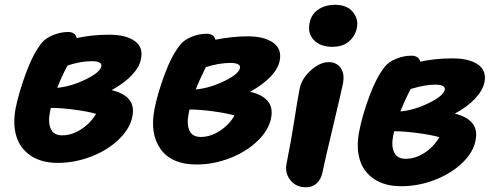

<svg xmlns="http://www.w3.org/2000/svg" viewBox="-20 -710 2065 803"><path d="M222.2 -28.8Q152.8 -28.8 108.2 -59.1Q63.5 -89.4 48.1 -141.1Q32.7 -192.9 45.9 -259.8Q60.5 -329.1 89.6 -407.2Q118.7 -485.4 153.8 -529.8Q169.9 -550.3 201.9 -563.2Q233.9 -576.2 265.1 -576.2Q294.9 -576.2 300.8 -550.8Q364.7 -564.9 437 -564.9Q504.9 -564.9 542.5 -539.1Q580.1 -513.2 569.8 -463.9Q563.5 -429.7 531.5 -395.8Q499.5 -361.8 446.8 -333Q549.3 -308.6 534.2 -226.1Q525.4 -174.3 478.5 -128.4Q431.6 -82.5 362.5 -55.7Q293.5 -28.8 222.2 -28.8ZM363.8 -454.1Q317.4 -454.1 262.2 -436Q239.3 -392.6 219.2 -342.8Q277.3 -348.1 338.4 -377.9Q399.4 -407.7 403.8 -433.1Q405.8 -443.4 395.5 -448.7Q385.3 -454.1 363.8 -454.1ZM189 -242.2Q180.2 -198.2 192.4 -171.1Q204.6 -144 240.2 -144Q280.3 -144 319.3 -169.2Q358.4 -194.3 381.8 -233.9Q348.6 -243.7 291.7 -251.2Q234.9 -258.8 192.9 -258.8Q192.4 -256.8 190.9 -251.2Q189.5 -245.6 189 -242.2Z M802.2 -22Q697.8 -22 651.9 -86.2Q606 -150.4 626 -252.9Q639.2 -320.3 668.7 -399.4Q698.2 -478.5 733.9 -522.9Q750 -543.5 781.7 -556.2Q813.5 -568.8 844.2 -568.8Q875 -568.8 880.9 -543.9Q953.1 -558.1 1016.1 -558.1Q1084 -558.1 1121.6 -532.2Q1159.2 -506.3 1149.9 -457Q1143.6 -422.9 1111.1 -388.9Q1078.6 -355 1025.9 -326.2Q1129.4 -301.8 1114.3 -219.2Q1105.5 -167.5 1058.3 -121.6Q1011.2 -75.7 942.1 -48.8Q873 -22 802.2 -22ZM942.9 -446.8Q896 -446.8 840.8 -429.2Q811 -368.7 798.8 -335.9Q856.9 -341.3 918 -370.8Q979 -400.4 983.9 -425.8Q986.8 -446.8 942.9 -446.8ZM769 -234.9Q760.3 -190.9 772.2 -164.1Q784.2 -137.2 819.8 -137.2Q859.9 -137.2 899.2 -162.6Q938.5 -188 960.9 -227.1Q927.7 -236.8 871.3 -244.4Q814.9 -252 772.9 -252Q771 -247.6 769 -234.9Z M1370.1 -514.2Q1319.3 -514.2 1292.5 -542.7Q1265.6 -571.3 1274.9 -613.8Q1281.2 -649.4 1310.5 -669.7Q1339.8 -689.9 1380.9 -689.9Q1431.2 -689.9 1455.6 -660.2Q1480 -630.4 1472.7 -594.2Q1466.8 -561.5 1440.7 -537.8Q1414.6 -514.2 1370.1 -514.2ZM1259.8 73.2Q1217.8 73.2 1194.1 43.2Q1170.4 13.2 1178.7 -26.9Q1197.8 -121.6 1211.7 -211.7Q1225.6 -301.8 1232.9 -337.9Q1241.7 -381.8 1280 -416Q1318.4 -450.2 1355 -450.2Q1387.2 -450.2 1404.8 -426Q1422.4 -401.9 1414.1 -358.9Q1407.2 -325.2 1371.6 -175.8Q1335.9 -26.4 1329.1 8.8Q1323.2 39.1 1305.2 56.2Q1287.1 73.2 1259.8 73.2Z M1658.7 68.8Q1588.9 68.8 1544.2 38.6Q1499.5 8.3 1484.4 -43.2Q1469.2 -94.7 1482.4 -161.1Q1495.6 -229 1525.1 -308.3Q1554.7 -387.7 1590.3 -432.1Q1606.4 -452.1 1637.9 -464.6Q1669.4 -477.1 1700.7 -477.1Q1730.5 -477.1 1737.8 -452.1Q1798.3 -465.8 1872.6 -465.8Q1940.9 -465.8 1978.3 -440.7Q2015.6 -415.5 2006.3 -366.2Q1999 -331.5 1966.6 -297.1Q1934.1 -262.7 1882.3 -234.9Q1984.4 -209 1969.7 -127Q1961.4 -75.2 1914.6 -29.8Q1867.7 15.6 1798.8 42.2Q1730 68.8 1658.7 68.8ZM1799.8 -356Q1758.8 -356 1697.8 -337.9Q1673.3 -292 1654.8 -244.1Q1712.4 -249 1773.7 -279.1Q1835 -309.1 1840.3 -335Q1843.3 -356 1799.8 -356ZM1624.5 -143.1Q1615.7 -100.1 1628.4 -73Q1641.1 -45.9 1676.8 -45.9Q1716.8 -45.9 1755.4 -70.8Q1793.9 -95.7 1817.4 -136.2Q1783.2 -146 1726.6 -153.6Q1669.9 -161.1 1628.4 -161.1Q1626.5 -148.4 1624.5 -143.1Z"/></svg>

Font: Shantell Sans Bouncy
Style: Bold Italic
Weight: 700
Italic angle: -11.31°
Designer: Stephen Nixon, Anya Danilova, Shantell Martin
Foundry: Arrow Type
Version: Version 1.006;[9816181b4]